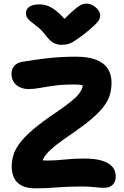

<svg xmlns="http://www.w3.org/2000/svg" viewBox="-20 -1020 679 1050"><path d="M175 10Q126 10 97.5 -5.5Q69 -21 56.5 -48Q44 -75 44 -107Q44 -139 53 -170.5Q62 -202 87.5 -236.5Q113 -271 161.5 -312.5Q210 -354 288 -406Q339 -441 368.5 -465Q398 -489 412 -507.5Q426 -526 430.5 -542Q435 -558 434 -576L463 -537Q454 -544 445.5 -548.5Q437 -553 422.5 -555.5Q408 -558 380 -558Q324 -558 280 -552Q236 -546 201 -539.5Q166 -533 136 -533Q111 -533 89.5 -542.5Q68 -552 55.5 -571Q43 -590 43 -616Q43 -643 58.5 -660Q74 -677 101 -682Q173 -694 243 -702Q313 -710 396 -710Q463 -710 506 -693Q549 -676 569.5 -644.5Q590 -613 590 -568Q590 -532 580.5 -500.5Q571 -469 547.5 -438Q524 -407 484 -372.5Q444 -338 384 -296Q324 -256 288.5 -228Q253 -200 235.5 -179Q218 -158 211.5 -139Q205 -120 204 -95L159 -161Q175 -151 192.5 -146.5Q210 -142 240 -142Q282 -142 333.5 -147.5Q385 -153 439 -153Q497 -153 535.5 -142Q574 -131 593.5 -109Q613 -87 613 -55Q613 -26 596 -9.5Q579 7 551 7Q530 7 513 5Q496 3 474 1.5Q452 0 419 0Q351 0 290 5Q229 10 175 10ZM452 -1000Q472 -1000 489 -990Q506 -980 517 -965Q528 -950 528 -935Q528 -926 523.5 -915Q519 -904 500.5 -885.5Q482 -867 441 -834Q412 -813 393 -799.5Q374 -786 356.5 -780.5Q339 -775 315 -775Q290 -775 270.5 -787Q251 -799 232 -824Q210 -853 190 -869.5Q170 -886 155 -897Q140 -908 131 -919.5Q122 -931 122 -949Q122 -971 141.5 -983.5Q161 -996 196 -996Q221 -996 245 -986.5Q269 -977 297 -952.5Q325 -928 361 -882L299 -883Q340 -925 365.5 -948.5Q391 -972 406.5 -983Q422 -994 431.5 -997Q441 -1000 452 -1000Z"/></svg>

Font: Shantell Sans
Style: Bold
Weight: 700
Designer: Stephen Nixon, Anya Danilova, Shantell Martin
Foundry: Arrow Type
Version: Version 1.011;[c5ecc13dd]